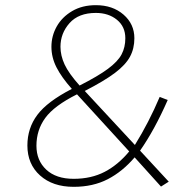

<svg xmlns="http://www.w3.org/2000/svg" viewBox="-20 -713 757 743"><path d="M500 -565Q500 -525 483 -493.5Q466 -462 425 -431Q384 -400 308 -361L502 -152Q556 -239 598 -338L629 -326Q578 -210 522 -130L633 -10L603 9L501 -104Q454 -49 397 -19.5Q340 10 265 10Q184 10 135 -34Q86 -78 86 -150Q86 -217 124.5 -268.5Q163 -320 258 -369Q218 -414 198.5 -452.5Q179 -491 179 -532Q179 -574 199.5 -610.5Q220 -647 259 -670Q298 -693 351 -693Q416 -693 458 -656.5Q500 -620 500 -565ZM214 -532Q214 -498 230 -463.5Q246 -429 288 -382Q359 -418 397.5 -446.5Q436 -475 450.5 -502.5Q465 -530 465 -565Q465 -610 432.5 -636.5Q400 -663 351 -663Q284 -663 249 -623.5Q214 -584 214 -532ZM121 -149Q121 -92 159 -56.5Q197 -21 265 -21Q333 -21 385 -48Q437 -75 480 -127L278 -348Q190 -304 155.5 -257Q121 -210 121 -149Z"/></svg>

Font: FiraGO UltraLight
Style: Italic
Weight: 200
Italic angle: -8°
Designer: bBox Type GmbH
Foundry: bBox Type GmbH
Version: Version 1.001